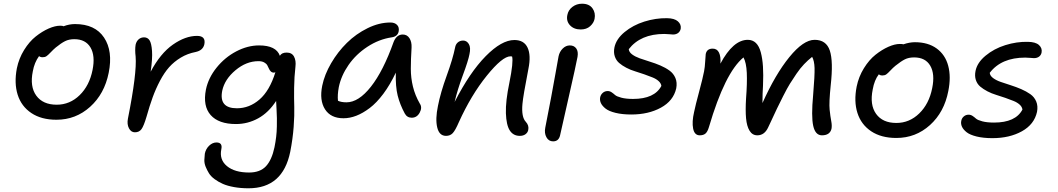

<svg xmlns="http://www.w3.org/2000/svg" viewBox="-20 -678 5635 1023"><path d="M280.8 -40Q200.2 -40 147 -75.7Q93.8 -111.3 74.2 -173.1Q54.7 -234.9 69.8 -314Q80.6 -366.7 108.4 -411.6Q136.2 -456.5 170.4 -483.6Q204.6 -510.7 239 -525.9Q273.4 -541 300.8 -541Q314 -541 318.8 -538.1Q349.1 -549.8 379.9 -549.8Q486.3 -549.8 534.4 -477.8Q582.5 -405.8 559.1 -290Q536.6 -177.7 460.2 -108.9Q383.8 -40 280.8 -40ZM154.8 -297.9Q138.2 -216.8 173.3 -168.5Q208.5 -120.1 282.2 -120.1Q352.1 -120.1 404.3 -170.9Q456.5 -221.7 473.1 -305.2Q488.3 -380.9 462.2 -425Q436 -469.2 376 -469.2Q347.7 -469.2 326.7 -458.7Q305.7 -448.2 276.9 -424.8Q264.2 -414.1 249.8 -398.9Q235.4 -383.8 227.3 -378.4Q219.2 -373 207 -373Q195.3 -373 188 -378.9Q163.1 -344.7 154.8 -297.9Z M698.7 26.9Q678.2 26.9 667 5.4Q655.8 -16.1 661.6 -45.9Q710 -289.1 702.6 -377Q698.2 -413.1 702.6 -439.9Q706.5 -457.5 718.5 -468.3Q730.5 -479 747.6 -479Q766.6 -479 776.9 -463.1Q787.1 -447.3 790 -406.5Q793 -365.7 782.7 -295.9Q834.5 -393.6 901.1 -440.2Q967.8 -486.8 1029.8 -486.8Q1077.6 -486.8 1068.8 -441.9Q1061.5 -409.2 1022 -400.9Q979 -392.6 943.4 -371.1Q907.7 -349.6 881.3 -320.1Q855 -290.5 832.3 -247.3Q809.6 -204.1 793.5 -159.7Q777.3 -115.2 760.7 -56.2Q746.1 -6.8 733.9 10Q721.7 26.9 698.7 26.9Z M1304.2 325.2Q1262.2 325.2 1227.1 318.8Q1191.9 312.5 1167.5 301.8Q1143.1 291 1123.3 276.4Q1103.5 261.7 1093.3 245.1Q1083 228.5 1075.7 210.4Q1068.4 192.4 1068.8 174.8Q1069.3 157.2 1071.3 141.1Q1076.2 115.7 1094.2 98.4Q1112.3 81.1 1133.3 81.1Q1167 81.1 1159.2 117.2Q1147.9 172.9 1189.2 207Q1230.5 241.2 1307.1 241.2Q1365.7 241.2 1397 207.8Q1428.2 174.3 1442.4 106.9Q1448.2 78.1 1451.4 51.5Q1454.6 24.9 1455.1 -4.2Q1455.6 -33.2 1455.3 -48.6Q1455.1 -64 1453.4 -97.7Q1451.7 -131.3 1451.2 -140.1Q1411.1 -78.1 1355.7 -47.6Q1300.3 -17.1 1237.3 -17.1Q1145 -17.1 1102.5 -64.9Q1060.1 -112.8 1077.1 -200.2Q1089.8 -262.7 1133.8 -317.4Q1177.7 -372.1 1238.5 -404.1Q1299.3 -436 1360.4 -436Q1451.2 -436 1471.2 -380.9Q1481 -397.9 1507.3 -397.9Q1535.2 -397.9 1546.6 -376.5Q1558.1 -355 1554.2 -323.2Q1547.9 -268.6 1547.1 -209.5Q1546.4 -150.4 1547.9 -108.2Q1549.3 -65.9 1544.7 -2.2Q1540 61.5 1526.4 130.9Q1486.8 325.2 1304.2 325.2ZM1164.1 -194.8Q1145.5 -101.1 1242.2 -101.1Q1308.6 -101.1 1362.5 -147.7Q1416.5 -194.3 1447.3 -293Q1441.4 -291 1439.9 -291Q1429.2 -291 1422.9 -297.4Q1416.5 -303.7 1412.8 -312.5Q1409.2 -321.3 1404.1 -330.3Q1398.9 -339.4 1387.2 -345.7Q1375.5 -352.1 1356.9 -352.1Q1292.5 -352.1 1234.9 -304Q1177.2 -255.9 1164.1 -194.8Z M1810.1 -47.9Q1742.2 -47.9 1711.7 -95.7Q1681.2 -143.6 1696.8 -221.2Q1709 -280.8 1744.4 -341.3Q1779.8 -401.9 1828.4 -449.7Q1877 -497.6 1938.5 -527.8Q2000 -558.1 2060.1 -558.1Q2083 -558.1 2095.7 -545.2Q2108.4 -532.2 2104 -509.8Q2098.1 -483.4 2066.9 -479Q1998.5 -468.8 1937.5 -428.7Q1876.5 -388.7 1837.2 -332Q1797.9 -275.4 1785.2 -213.9Q1777.3 -170.9 1780.8 -141.1Q1797.9 -132.8 1826.2 -132.8Q1890.6 -132.8 1956.3 -216.1Q2022 -299.3 2077.1 -454.1Q2092.8 -494.1 2126 -494.1Q2148.9 -494.1 2161.6 -474.6Q2174.3 -455.1 2172.9 -424.8Q2168.9 -360.4 2168.9 -311.5Q2168.9 -262.7 2180.2 -216.6Q2191.4 -170.4 2216.8 -126Q2231 -105.5 2216.3 -78.1Q2201.7 -50.8 2173.8 -50.8Q2148.9 -50.8 2136.7 -73.2Q2110.8 -121.1 2098.9 -168.7Q2086.9 -216.3 2088.9 -291Q2058.6 -226.6 2022.5 -178.2Q1986.3 -129.9 1949.7 -102.3Q1913.1 -74.7 1878.4 -61.3Q1843.8 -47.9 1810.1 -47.9Z M2749.5 45.9Q2714.8 45.9 2696.3 17.3Q2677.7 -11.2 2675.5 -74.7Q2673.3 -138.2 2694.3 -238.8Q2716.3 -347.7 2708.5 -377Q2706.5 -377.9 2699.7 -377.9Q2657.2 -377.9 2573.7 -274.7Q2490.2 -171.4 2424.8 -26.9Q2405.8 17.1 2392.1 31.5Q2378.4 45.9 2356.4 45.9Q2320.3 45.9 2309.6 1Q2298.8 -43.9 2313.5 -113.8Q2327.1 -184.1 2360.1 -274.9Q2393.1 -365.7 2404.8 -424.8Q2407.7 -441.9 2419.2 -451.9Q2430.7 -461.9 2447.8 -461.9Q2466.8 -461.9 2478 -443.4Q2489.3 -424.8 2481.4 -389.2Q2475.1 -355 2446 -276.9Q2417 -198.7 2402.3 -134.8Q2482.9 -292.5 2567.9 -378.7Q2652.8 -464.8 2720.7 -464.8Q2772 -464.8 2791 -424.1Q2810.1 -383.3 2795.4 -311Q2767.1 -165.5 2763.7 -124.5Q2757.3 -54.2 2781.7 -28.8Q2799.8 -9.3 2794.4 15.1Q2791.5 28.8 2779.5 37.4Q2767.6 45.9 2749.5 45.9Z M3074.2 -521Q3037.6 -521 3016.8 -543.5Q2996.1 -565.9 3002.9 -598.1Q3007.8 -624.5 3030 -641.4Q3052.2 -658.2 3081.1 -658.2Q3119.1 -658.2 3136.7 -633.8Q3154.3 -609.4 3147.9 -577.1Q3143.6 -555.7 3124.3 -538.3Q3105 -521 3074.2 -521ZM2927.2 75.2Q2903.3 75.2 2891.4 53.2Q2879.4 31.2 2885.3 2Q2903.8 -91.3 2916.5 -159.4Q2929.2 -227.5 2939.5 -285.4Q2949.7 -343.3 2956.1 -377.9Q2961.4 -402.8 2978.3 -419.4Q2995.1 -436 3016.1 -436Q3038.6 -436 3050.3 -419.9Q3062 -403.8 3057.1 -375Q3049.3 -332.5 3010.3 -161.4Q2971.2 9.8 2965.3 38.1Q2959 75.2 2927.2 75.2Z M3343.8 -67.9Q3295.4 -67.9 3259.8 -76.7Q3224.1 -85.4 3206.3 -99.6Q3188.5 -113.8 3181.6 -128.9Q3174.8 -144 3177.7 -159.2Q3180.7 -173.8 3191.7 -183.3Q3202.6 -192.9 3217.8 -192.9Q3229 -192.9 3238.8 -186.3Q3248.5 -179.7 3257.1 -171.9Q3265.6 -164.1 3290.5 -157.5Q3315.4 -150.9 3353 -150.9Q3467.3 -150.9 3503.9 -220.2Q3502 -234.4 3489 -246.1Q3476.1 -257.8 3456.5 -265.6Q3437 -273.4 3412.8 -282Q3388.7 -290.5 3364.3 -297.9Q3339.8 -305.2 3317.4 -316.9Q3294.9 -328.6 3278.8 -342.5Q3262.7 -356.4 3255.6 -377.9Q3248.5 -399.4 3253.9 -425.8Q3263.2 -470.2 3307.9 -507.1Q3352.5 -543.9 3413.1 -563Q3473.6 -582 3533.7 -581.1Q3573.7 -580.6 3592 -564.2Q3610.4 -547.9 3606.9 -524.9Q3604 -510.7 3593.3 -502.4Q3582.5 -494.1 3565.9 -494.1Q3561 -494.1 3546.6 -495.6Q3532.2 -497.1 3519 -497.1Q3393.1 -497.1 3330.1 -416Q3331.5 -400.4 3347.9 -388.2Q3364.3 -376 3388.7 -367.2Q3413.1 -358.4 3442.1 -349.6Q3471.2 -340.8 3498.5 -329.1Q3525.9 -317.4 3547.1 -302Q3568.4 -286.6 3578.6 -262.5Q3588.9 -238.3 3583 -207Q3567.9 -140.6 3501.2 -104.2Q3434.6 -67.9 3343.8 -67.9Z M3708.5 43Q3680.2 43 3673.1 7.1Q3666 -28.8 3678.2 -81.1Q3685.5 -117.2 3705.1 -189.7Q3724.6 -262.2 3731.4 -297.9Q3735.8 -320.3 3737.3 -350.6Q3738.8 -380.9 3740.2 -390.1Q3746.1 -418.9 3777.3 -418.9Q3800.8 -418.9 3811 -397.5Q3821.3 -376 3818.4 -338.9Q3886.2 -465.8 3964.4 -465.8Q3990.2 -465.8 4007.6 -449Q4024.9 -432.1 4033.7 -398.9Q4042.5 -365.7 4045.2 -323Q4047.9 -280.3 4045.4 -222.2Q4042.5 -181.2 4042.5 -128.9Q4110.8 -281.7 4185.8 -373.8Q4260.7 -465.8 4320.3 -465.8Q4382.3 -465.8 4401.4 -408.4Q4420.4 -351.1 4406.2 -224.1Q4396.5 -130.4 4400.4 -93.5Q4404.3 -56.6 4408.9 -33Q4413.6 -9.3 4410.2 8.8Q4401.4 43 4359.4 43Q4324.2 43 4313 -7.3Q4301.8 -57.6 4312.5 -171.9Q4321.3 -276.9 4320.1 -315.7Q4318.8 -354.5 4307.1 -375Q4284.7 -357.4 4264.2 -335.9Q4243.7 -314.5 4223.4 -284.7Q4203.1 -254.9 4188.7 -231.7Q4174.3 -208.5 4152.8 -166Q4131.3 -123.5 4119.9 -99.6Q4108.4 -75.7 4084 -22.9Q4076.7 -7.8 4073.2 0Q4053.7 43 4015.1 43Q3988.8 43 3973.9 18.8Q3959 -5.4 3955.1 -47.6Q3951.2 -89.8 3955.1 -153.8Q3961.4 -235.4 3959 -289.8Q3956.5 -344.2 3941.4 -372.1Q3842.3 -290.5 3757.3 -1Q3750 23.9 3739 33.4Q3728 43 3708.5 43Z M4755.9 57.1Q4675.3 57.1 4621.8 21.5Q4568.4 -14.2 4548.6 -75.9Q4528.8 -137.7 4544.4 -216.8Q4555.2 -269.5 4583 -314.5Q4610.8 -359.4 4645 -386.5Q4679.2 -413.6 4713.4 -428.7Q4747.6 -443.8 4774.4 -443.8Q4787.6 -443.8 4793.5 -441.9Q4826.2 -453.1 4854.5 -453.1Q4924.8 -453.1 4970.7 -419.7Q5016.6 -386.2 5032.2 -327.4Q5047.9 -268.6 5032.7 -192.9Q5011.2 -80.6 4935.1 -11.7Q4858.9 57.1 4755.9 57.1ZM4629.9 -201.2Q4613.3 -119.6 4647.9 -71.3Q4682.6 -22.9 4755.9 -22.9Q4825.7 -22.9 4877.9 -73.7Q4930.2 -124.5 4946.8 -208Q4962.4 -283.7 4936.5 -327.9Q4910.6 -372.1 4850.6 -372.1Q4821.8 -372.1 4801.3 -361.8Q4780.8 -351.6 4751.5 -328.1Q4738.3 -317.4 4724.1 -302.2Q4710 -287.1 4701.9 -281.5Q4693.8 -275.9 4681.6 -275.9Q4668.9 -275.9 4662.6 -282.2Q4638.7 -251.5 4629.9 -201.2Z M5267.6 58.1Q5219.2 58.1 5183.6 49.3Q5147.9 40.5 5130.1 26.4Q5112.3 12.2 5105.5 -2.9Q5098.6 -18.1 5101.6 -33.2Q5104 -47.9 5115 -57.4Q5126 -66.9 5140.6 -66.9Q5152.3 -66.9 5162.1 -60.3Q5171.9 -53.7 5180.4 -45.9Q5189 -38.1 5213.9 -31.5Q5238.8 -24.9 5276.4 -24.9Q5391.1 -24.9 5427.7 -94.2Q5425.8 -108.9 5412.8 -120.6Q5399.9 -132.3 5380.4 -140.1Q5360.8 -147.9 5336.7 -156.5Q5312.5 -165 5288.1 -172.4Q5263.7 -179.7 5241.2 -191.4Q5218.8 -203.1 5202.6 -216.8Q5186.5 -230.5 5179.4 -252Q5172.4 -273.4 5177.7 -299.8Q5186.5 -344.2 5231.2 -381.3Q5275.9 -418.5 5336.4 -437.5Q5397 -456.5 5456.5 -455.1Q5497.6 -454.6 5515.6 -438.2Q5533.7 -421.9 5529.8 -398.9Q5527.3 -384.8 5516.6 -376.5Q5505.9 -368.2 5488.8 -368.2Q5484.9 -368.2 5470.5 -369.6Q5456.1 -371.1 5442.4 -371.1Q5315.4 -371.1 5253.4 -290Q5254.9 -274.4 5271.2 -262.2Q5287.6 -250 5312 -241.5Q5336.4 -232.9 5365.2 -223.9Q5394 -214.8 5421.1 -203.1Q5448.2 -191.4 5469.7 -176.3Q5491.2 -161.1 5501.2 -137Q5511.2 -112.8 5505.4 -82Q5490.7 -15.1 5424.8 21.5Q5358.9 58.1 5267.6 58.1Z"/></svg>

Font: Shantell Sans Bouncy
Style: Italic
Weight: 400
Italic angle: -11.31°
Designer: Stephen Nixon, Anya Danilova, Shantell Martin
Foundry: Arrow Type
Version: Version 1.006;[9816181b4]